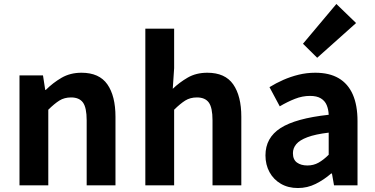

<svg xmlns="http://www.w3.org/2000/svg" viewBox="-20 -944 1912 978"><path d="M79.3 0V-559.8H199L210.4 -485.9H213.2Q249.5 -522.2 293.7 -547.9Q337.9 -573.5 395.2 -573.5Q485.6 -573.5 526.9 -514.3Q568.2 -455 568.2 -349.1V0H421.5V-330.9Q421.5 -396 402.5 -421.9Q383.5 -447.7 342.1 -447.7Q307.9 -447.7 282.6 -431.9Q257.3 -416 226 -385.1V0Z M720.3 0V-797.9H867V-596.7L860 -491.7Q893.4 -523.8 936.1 -548.7Q978.9 -573.5 1036.2 -573.5Q1126.6 -573.5 1167.9 -514.3Q1209.2 -455 1209.2 -349.1V0H1062.5V-330.9Q1062.5 -396 1043.5 -421.9Q1024.5 -447.7 983.1 -447.7Q948.9 -447.7 923.6 -431.9Q898.3 -416 867 -385.1V0Z M1497.4 13.8Q1447.9 13.8 1410.6 -7.9Q1373.4 -29.5 1352.8 -67.2Q1332.2 -105 1332.2 -152.6Q1332.2 -242.2 1408.9 -291.6Q1485.7 -341 1654.3 -359.4Q1653.2 -386.8 1644.1 -408.6Q1635 -430.4 1614.4 -442.9Q1593.8 -455.5 1559.1 -455.5Q1520.3 -455.5 1482.3 -440.5Q1444.3 -425.6 1405 -402.4L1352.7 -500.1Q1386.1 -520.7 1423.2 -537.1Q1460.3 -553.4 1501.3 -563.5Q1542.3 -573.5 1586.1 -573.5Q1657.4 -573.5 1705 -545.7Q1752.6 -517.8 1776.9 -463Q1801.1 -408.3 1801.1 -327V0H1681.4L1670.9 -59.9H1666.4Q1630.3 -28.4 1588 -7.3Q1545.8 13.8 1497.4 13.8ZM1545.7 -101.1Q1577.1 -101.1 1602.6 -115.4Q1628.1 -129.7 1654.3 -155.8V-268.4Q1586.4 -260.3 1546.2 -245.2Q1506 -230.1 1489.1 -209.7Q1472.1 -189.3 1472.1 -163.8Q1472.1 -130.8 1492.7 -116Q1513.3 -101.1 1545.7 -101.1ZM1595.7 -649.7 1523.3 -721.2 1693.4 -923.7 1793.8 -826.6Z"/></svg>

Font: Noto Sans JP
Style: Regular
Weight: 100
Designer: Ryoko NISHIZUKA 西塚涼子 (kana, bopomofo & ideographs); Paul D. Hunt (Latin, Greek & Cyrillic); Sandoll Communications 산돌커뮤니
Foundry: Adobe
Version: Version 2.004;hotconv 1.0.118;makeotfexe 2.5.65603